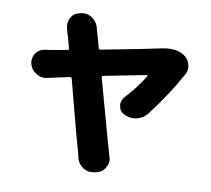

<svg xmlns="http://www.w3.org/2000/svg" viewBox="-91 -915 1182 1078"><g transform="rotate(10 500.0 -376.5)"><path d="M755.9 -321.3Q733.4 -292 696.3 -283.2Q684.6 -280.3 671.9 -280.3Q648.4 -280.3 626 -291L624 -292Q596.7 -304.7 591.8 -335Q590.8 -340.8 590.8 -345.7Q590.8 -369.1 607.4 -387.7Q670.9 -456.1 712.9 -525.4Q714.8 -528.3 712.9 -530.8Q710.9 -533.2 708 -532.2Q689.5 -529.3 469.7 -485.4Q460 -483.4 462.9 -473.6Q555.7 -134.8 575.2 -69.3Q578.1 -59.6 582 -45.9Q586.9 -33.2 586.9 -21.5Q586.9 -2 576.2 15.6Q560.5 45.9 527.3 53.7L512.7 56.6Q502.9 58.6 493.2 58.6Q470.7 58.6 450.2 45.9Q420.9 26.4 412.1 -6.8Q409.2 -22.5 405.3 -36.1Q396.5 -64.5 379.9 -126.5Q363.3 -188.5 338.4 -283.7Q313.5 -378.9 297.9 -438.5Q294.9 -448.2 285.2 -446.3Q211.9 -430.7 163.1 -419.9Q153.3 -417 143.6 -417Q120.1 -417 98.6 -430.7Q68.4 -448.2 59.6 -482.4Q57.6 -492.2 57.6 -502Q57.6 -522.5 70.3 -542Q89.8 -569.3 123 -573.2Q141.6 -575.2 159.2 -578.1Q174.8 -581.1 246.1 -593.8Q255.9 -594.7 252.9 -604.5Q234.4 -674.8 227.5 -694.3Q224.6 -704.1 223.6 -710Q219.7 -722.7 219.7 -735.4Q219.7 -753.9 228.5 -771.5Q243.2 -800.8 274.4 -807.6L286.1 -810.5Q295.9 -812.5 304.7 -812.5Q327.1 -812.5 348.6 -798.8Q377 -779.3 386.7 -746.1Q387.7 -739.3 389.6 -733.4Q392.6 -722.7 402.3 -689.5Q412.1 -656.2 417 -635.7Q419.9 -626 429.7 -627.9Q692.4 -677.7 774.4 -696.3Q775.4 -696.3 776.4 -696.3Q797.9 -700.2 817.4 -700.2Q865.2 -700.2 897.5 -676.8Q921.9 -659.2 928.7 -629.9Q931.6 -620.1 931.6 -610.4Q931.6 -591.8 921.9 -574.2Q855.5 -452.1 755.9 -321.3Z"/></g></svg>

Font: Gen Jyuu GothicX Heavy
Style: Bold
Weight: 900
Designer: [Source Han Sans]
Ryoko NISHIZUKA  (kana & ideographs); Paul D. Hunt (Latin, Greek & Cyrillic); Wenlong ZHANG  (bopomofo
Version: Version 1.002.20150607